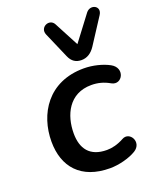

<svg xmlns="http://www.w3.org/2000/svg" viewBox="-144 -853 773 948"><g transform="rotate(-20 242.5 -379.0)"><path d="M269 10C314 10 371 -4 407 -26C461 -59 419 -130 375 -105C342 -87 312 -80 285 -80C195 -80 158 -133 158 -213C158 -308 203 -408 321 -408C355 -408 386 -400 417 -382C467 -354 509 -432 447 -466C412 -485 362 -498 314 -498C126 -498 41 -356 41 -212C41 -80 116 10 269 10ZM319 -540C348 -540 372 -555 391 -584L478 -718C505 -759 452 -786 425 -752L326 -621L258 -750C238 -788 179 -762 197 -719L256 -583C269 -553 290 -540 319 -540Z"/></g></svg>

Font: SN Pro Semibold
Style: Italic
Weight: 600
Italic angle: -9°
Designer: Tobias Whetton
Foundry: Supernotes
Version: Version 1.001;Glyphs 3.2 (3249)